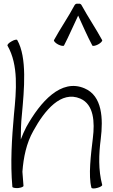

<svg xmlns="http://www.w3.org/2000/svg" viewBox="-20 -1039 630 1071"><path d="M337 -785C365 -839 389 -896 416 -952C442 -896 466 -839 495 -785C497 -781 512 -783 527 -791C542 -799 552 -810 550 -815C514 -881 471 -944 435 -1010C432 -1017 424 -1020 416 -1018C407 -1020 400 -1017 396 -1010C361 -944 317 -881 281 -815C279 -810 289 -799 304 -791C320 -783 334 -781 337 -785ZM105 -81C111 -161 127 -240 166 -309C229 -424 321 -535 428 -489C504 -456 509 -358 498 -269C487 -177 472 -59 490 8C491 13 506 14 523 9C539 5 552 -3 550 -8C528 -91 531 -178 542 -264C556 -377 551 -504 452 -546C321 -603 205 -471 127 -331C115 -308 105 -285 96 -261C96 -306 97 -352 102 -398C115 -541 132 -718 76 -816C73 -820 59 -817 44 -808C29 -800 19 -789 22 -784C84 -676 71 -533 58 -402C46 -267 37 -130 49 3C49 8 64 11 81 10C98 8 112 3 111 -3C109 -29 107 -55 105 -81Z"/></svg>

Font: Nupuram ExtraLight
Style: Regular
Weight: 200
Designer: Santhosh Thottingal (santhosh.thottingal@gmail.com)
Foundry: SMC
Version: Version 1.000